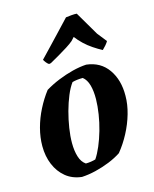

<svg xmlns="http://www.w3.org/2000/svg" viewBox="-109 -776 689 859"><g transform="rotate(-15 236.0 -347.0)"><path d="M163.4 8.9Q119.9 3.9 89.8 -20.8Q59.8 -45.4 43.6 -84Q27.4 -122.6 27.4 -169.9Q27.4 -210 38.5 -252.1Q49.6 -294.2 70 -334.2Q90.3 -374.2 115.7 -407Q145.3 -425 178.9 -438.7Q212.5 -452.4 246.9 -461.2Q281.4 -469.9 311.3 -471.5Q376.5 -464.1 411.3 -414.3Q446.1 -364.6 445.2 -291.7Q445.2 -252.1 432.9 -209.1Q420.6 -166 399 -125.2Q377.5 -84.5 350.1 -51.1Q325.3 -34.7 293.2 -21.7Q261 -8.8 227.6 -0.7Q194.2 7.3 163.4 8.9ZM195.6 -44.7Q207.5 -44.7 220.1 -46.7Q232.7 -48.7 241 -51.3Q255.2 -72.2 268.3 -103Q281.4 -133.8 291.7 -169.8Q302 -205.8 307.7 -242.5Q313.4 -279.2 313.9 -311Q314.4 -348.4 306.7 -376.2Q299 -403.9 281.1 -418Q267.7 -418 255 -416.5Q242.4 -415 232.2 -412Q217 -391.6 203.9 -360.1Q190.8 -328.5 180.7 -291.6Q170.7 -254.6 165 -217.9Q159.2 -181.1 159.2 -148.8Q159.2 -112.9 167.7 -85.4Q176.2 -57.8 195.6 -44.7ZM160.6 -518.9 151.7 -517.3Q145.3 -521.1 139 -529.2Q132.7 -537.2 130.4 -542.6Q153 -566.3 178.3 -592.8Q203.6 -619.4 229.4 -646.8Q255.2 -674.1 278.9 -699.4Q288.6 -701 304.8 -702.3Q321.1 -703.7 329.7 -702.7L394.2 -592.9L428.6 -549.5Q425.2 -542.7 416.2 -532.2Q407.1 -521.7 400.2 -515.4Q380.2 -526 359.5 -539.9Q338.8 -553.7 321 -570.6Q303.3 -587.4 289.5 -605.7L275 -590.1Q263.2 -580.1 243.7 -567.7Q224.3 -555.2 202.6 -542.8Q180.9 -530.4 160.6 -518.9Z"/></g></svg>

Font: Labrada
Style: Italic
Weight: 400
Italic angle: -7°
Designer: Mercedes Jáuregui
Foundry: Omnibus-Type Team
Version: Version 1.000